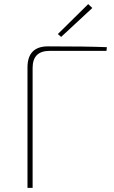

<svg xmlns="http://www.w3.org/2000/svg" viewBox="-20 -916 554 936"><path d="M278 -736 262 -750 410 -896 430 -877ZM114 -589Q115 -690 214 -690Q404 -690 501 -686L499 -668H222Q139 -668 139 -585V0H114Z"/></svg>

Font: Taylor Sans Thin
Style: Regular
Weight: 100
Italic angle: -8°
Designer: Natanael Gama
Version: Version 1.001 September 8, 2015